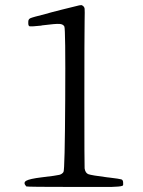

<svg xmlns="http://www.w3.org/2000/svg" viewBox="-20 -739 566 759"><path d="M419.9 0Q454.1 -1 461.9 -3.9Q467.8 -4.9 466.8 -11.7Q466.8 -14.6 466.8 -16.6Q466.8 -27.3 460 -29.8Q453.1 -32.2 412.1 -37.1Q406.2 -38.1 403.3 -38.1Q341.8 -45.9 329.6 -50.3Q317.4 -54.7 314.5 -73.2Q313.5 -84 313.5 -342.3Q313.5 -600.6 314.5 -658.2Q315.4 -696.3 314.5 -704.6Q313.5 -712.9 304.7 -717.8Q302.7 -719.7 293 -717.8Q283.2 -715.8 225.6 -701.2Q200.2 -694.3 183.6 -690.4Q174.8 -688.5 159.2 -683.6Q108.4 -670.9 100.1 -667Q91.8 -663.1 91.8 -653.3Q91.8 -650.4 91.8 -649.4Q91.8 -648.4 91.8 -646.5Q91.8 -635.7 98.1 -634.8Q104.5 -633.8 142.6 -637.7Q144.5 -638.7 146.5 -638.7Q200.2 -645.5 214.8 -644.5Q229.5 -643.6 234.4 -634.3Q239.3 -625 237.8 -346.2Q236.3 -67.4 231 -59.1Q225.6 -50.8 214.8 -47.9Q204.1 -44.9 145.5 -38.1Q96.7 -32.2 83.5 -24.4Q70.3 -16.6 84 -2Q87.9 0 273.4 0Q285.2 0 306.6 0Q396.5 0 419.9 0Z"/></svg>

Font: Bpmf GenWan Min R
Style: R
Weight: 400
Foundry: But Ko
Version: Version 1.320